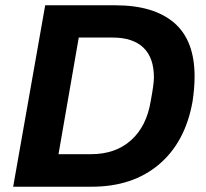

<svg xmlns="http://www.w3.org/2000/svg" viewBox="-20 -706 779 726"><path d="M29.8 0 150.9 -686H416Q561.5 -686 638.7 -619.6Q715.8 -553.2 715.8 -417Q715.8 -373.5 708 -321.8Q680.7 -168.5 581.1 -84.2Q481.4 0 327.1 0ZM201.2 -123H324.2Q416.5 -123 475.3 -175.5Q534.2 -228 549.8 -323.2Q562 -388.2 562 -413.1Q562 -487.8 522.2 -525.9Q482.4 -564 405.8 -564H277.8Z"/></svg>

Font: Archivo
Style: Bold Italic
Weight: 700
Italic angle: -10°
Designer: Hector Gatti
Foundry: Omnibus-Type
Version: Version 2.001